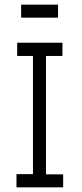

<svg xmlns="http://www.w3.org/2000/svg" viewBox="-20 -807 353 827"><path d="M51 0V-57H122V-566H54V-623H249V-566H178V-56H252V0ZM71 -731V-787H230V-731Z"/></svg>

Font: Inconsolata ExtraCondensed Thin
Style: Regular
Weight: 100
Width: 2
Monospace: yes
Designer: Raph Levien, Cyreal, Brenton Simpson
Foundry: Raph Levien, Cyreal, Google
Version: Version 3.100; ttfautohint (v1.8.4.7-5d5b)